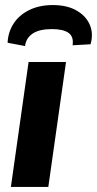

<svg xmlns="http://www.w3.org/2000/svg" viewBox="-20 -739 383 759"><path d="M241 -494 171 0H23L93 -494ZM79 -557 10 -570Q12 -612 33.5 -645.5Q55 -679 95 -699Q135 -719 189 -719Q245 -719 282.5 -697.5Q320 -676 335 -641Q350 -606 338 -564L267 -560Q272 -594 251 -609Q230 -624 185 -624Q136 -624 109.5 -606.5Q83 -589 79 -557Z"/></svg>

Font: Exo 2
Style: Bold Italic
Weight: 700
Italic angle: -8°
Designer: Natanael Gama
Foundry: Natanael Gama
Version: Version 2.010